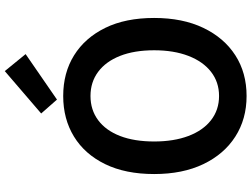

<svg xmlns="http://www.w3.org/2000/svg" viewBox="-144 -892 1050 802"><g transform="rotate(-90 381.0 -491.0)"><path d="M381 14Q285 14 211.5 -33Q138 -80 96.5 -166.5Q55 -253 55 -372Q55 -492 96.5 -577Q138 -662 211.5 -707Q285 -752 381 -752Q478 -752 551 -706.5Q624 -661 665.5 -576.5Q707 -492 707 -372Q707 -253 665.5 -166.5Q624 -80 551 -33Q478 14 381 14ZM381 -101Q439 -101 482 -134.5Q525 -168 548.5 -229Q572 -290 572 -372Q572 -455 548.5 -514.5Q525 -574 482 -606Q439 -638 381 -638Q323 -638 280 -606Q237 -574 214 -514.5Q191 -455 191 -372Q191 -290 214 -229Q237 -168 280 -134.5Q323 -101 381 -101ZM366 -778 308 -844 485 -996 556 -909Z"/></g></svg>

Font: Noto Sans JP SemiBold
Style: Regular
Weight: 600
Designer: Ryoko NISHIZUKA  (kana, bopomofo & ideographs); Paul D. Hunt (Latin, Greek & Cyrillic); Sandoll Communications , Soo-you
Foundry: Adobe
Version: Version 2.004-H2;hotconv 1.0.118;makeotfexe 2.5.65603